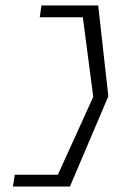

<svg xmlns="http://www.w3.org/2000/svg" viewBox="-20 -610 417 700"><path d="M34 27 27 70H235L375 -259L338 -590H131L125 -547H282L320 -257L191 27Z"/></svg>

Font: Charger Sport
Style: HLNrwObl
Weight: 100
Designer: Jasper
Foundry: Cannot Into Space Fonts
Version: Version 1.1